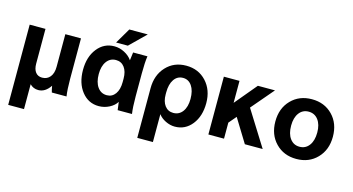

<svg xmlns="http://www.w3.org/2000/svg" viewBox="-92 -1077 3042 1656"><g transform="rotate(15 1429.0 -249.0)"><path d="M47.9 200.2V-516.1H189V-206.1Q189 -156.2 210 -129.2Q231 -102.1 269 -102.1Q313.5 -102.1 339.8 -134.5Q366.2 -167 366.2 -225.1V-516.1H505.9V-155.8Q505.9 -57.1 515.1 0H383.8Q376 -25.4 371.1 -57.1Q326.2 9.8 265.1 9.8Q219.2 9.8 189 -22V200.2Z M592.8 -258.8Q592.8 -376 651.9 -450.4Q710.9 -524.9 803.7 -524.9Q850.1 -524.9 894 -502Q938 -479 962.4 -442.9Q964.8 -463.9 971.7 -515.1H1099.6Q1090.8 -457 1090.8 -359.9V-154.8Q1090.8 -58.1 1099.6 0H971.7Q964.4 -52.7 962.4 -71.8Q941.4 -36.6 897.2 -13.9Q853 8.8 803.7 8.8Q710.9 8.8 651.9 -65.9Q592.8 -140.6 592.8 -258.8ZM950.7 -245.1V-275.9Q950.7 -339.8 922.6 -377Q894.5 -414.1 846.7 -414.1Q794.9 -414.1 764.2 -372.1Q733.4 -330.1 733.4 -258.8Q733.4 -185.5 764.2 -142.8Q794.9 -100.1 846.7 -100.1Q894.5 -100.1 922.6 -139.2Q950.7 -178.2 950.7 -245.1ZM888.7 -698.2H1053.7L912.6 -560.1H807.6Z M1336.4 -255.9V-238.8Q1336.4 -175.3 1364.5 -138.2Q1392.6 -101.1 1440.4 -101.1Q1492.2 -101.1 1522.9 -142.8Q1553.7 -184.6 1553.7 -255.9Q1553.7 -329.1 1524.4 -372.1Q1495.1 -415 1445.3 -415Q1395 -415 1365.7 -372.3Q1336.4 -329.6 1336.4 -255.9ZM1694.3 -255.9Q1694.3 -139.2 1635.3 -64.7Q1576.2 9.8 1483.4 9.8Q1441.4 9.8 1400.1 -10.5Q1358.9 -30.8 1336.4 -62V187H1196.8V-255.9Q1196.8 -374 1266.4 -449Q1335.9 -523.9 1445.3 -523.9Q1554.7 -523.9 1624.5 -448.7Q1694.3 -373.5 1694.3 -255.9Z M1781.7 0V-516.1H1921.4V-319.8L2085.4 -516.1H2238.3L2068.4 -316.9L2266.6 0H2107.4L1978.5 -210L1921.4 -143.1V0Z M2752.2 -450.7Q2824.2 -376.5 2824.2 -258.8Q2824.2 -141.1 2752.2 -66.7Q2680.2 7.8 2567.4 7.8Q2454.6 7.8 2382.6 -66.7Q2310.5 -141.1 2310.5 -258.8Q2310.5 -376.5 2382.6 -450.7Q2454.6 -524.9 2567.4 -524.9Q2680.2 -524.9 2752.2 -450.7ZM2451.2 -258.8Q2451.2 -186 2482.7 -143.6Q2514.2 -101.1 2567.4 -101.1Q2621.1 -101.1 2652.8 -143.6Q2684.6 -186 2684.6 -258.8Q2684.6 -330.1 2652.8 -372.1Q2621.1 -414.1 2567.4 -414.1Q2514.2 -414.1 2482.7 -372.1Q2451.2 -330.1 2451.2 -258.8Z"/></g></svg>

Font: LT Superior
Style: Bold
Weight: 400
Designer: Daniel Lyons
Foundry: LyonsType
Version: Version 1.000